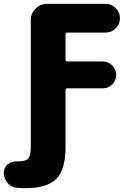

<svg xmlns="http://www.w3.org/2000/svg" viewBox="-86 -775 699 999"><path d="M74.2 -669.9Q74.2 -705.1 99.1 -730Q124 -754.9 159.2 -754.9H462.9Q494.1 -754.9 516.1 -732.9Q538.1 -710.9 538.1 -680.2Q538.1 -649.4 516.1 -627.4Q494.1 -605.5 462.9 -605.5H264.6Q254.9 -605.5 254.9 -595.7V-464.8Q254.9 -455.1 264.6 -455.1H449.2Q477.5 -455.1 498 -434.6Q518.6 -414.1 518.6 -385.3Q518.6 -356.4 498 -335.9Q477.5 -315.4 449.2 -315.4H264.6Q254.9 -315.4 254.9 -305.7V-7.8Q254.9 107.4 207 155.8Q159.2 204.1 43.9 204.1Q23.4 204.1 2.9 202.1Q-26.4 200.2 -46.4 177.2Q-66.4 154.3 -66.4 123Q-66.4 96.7 -45.9 80.1Q-26.4 64.5 -1 64.5Q1 64.5 2.9 64.5Q7.8 64.5 12.7 64.5Q47.9 64.5 61 49.3Q74.2 34.2 74.2 -9.8Z"/></svg>

Font: Gen Jyuu GothicX Heavy
Style: Bold
Weight: 900
Designer: [Source Han Sans]
Ryoko NISHIZUKA  (kana & ideographs); Paul D. Hunt (Latin, Greek & Cyrillic); Wenlong ZHANG  (bopomofo
Version: Version 1.002.20150607